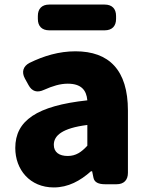

<svg xmlns="http://www.w3.org/2000/svg" viewBox="-20 -768 646 842"><path d="M216 54C279 54 332 25 379 -17H384L390 12C394 31 411 40 441 40H491C523 40 541 22 541 -10V-283C541 -461 458 -543 311 -543C239 -543 172 -523 109 -492C81 -477 74 -452 89 -424L105 -395C120 -367 143 -360 173 -374C211 -391 244 -401 277 -401C335 -401 359 -374 363 -328C141 -304 47 -239 47 -119C47 -24 111 54 216 54ZM146 -685C146 -653 164 -635 196 -635H439C471 -635 489 -653 489 -685V-698C489 -730 471 -748 439 -748H196C164 -748 146 -730 146 -698ZM216 -133C216 -173 252 -206 363 -220V-129C337 -101 313 -84 277 -84C240 -84 216 -100 216 -133Z"/></svg>

Font: コーポレート・ロゴ（ラウンド）ver3 Bold
Style: Regular
Weight: 700
Designer: [KANA_main] LOGOTYPE.JP [Source Han Sans] Ryoko NISHIZUKA 西塚涼子 (kana, bopomofo & ideographs); Paul D. Hunt (Latin, Greek
Version: Version 12.001;FEAKit 1.0